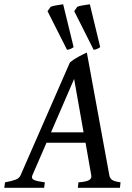

<svg xmlns="http://www.w3.org/2000/svg" viewBox="-40 -893 627 913"><path d="M202.6 -263.7H357.4L312.5 -517.6ZM366.7 -214.4H181.2L113.8 -59.1Q107.4 -43.9 121.8 -37.4Q136.2 -30.8 173.3 -25.9L169.9 0H-19.5L-16.1 -25.9Q15.1 -31.7 33.2 -38.3Q51.3 -44.9 57.6 -59.1L292.5 -596.2Q309.1 -610.4 332.8 -623Q356.4 -635.7 373 -643.1L480 -59.1Q482.4 -45.9 492.4 -38.1Q502.4 -30.3 533.2 -25.9L530.3 0H330.1L333 -25.9Q367.7 -28.3 382.3 -35.9Q397 -43.5 394 -59.1ZM278.8 -656.2 186 -839.8 200.7 -860.4Q208.5 -864.7 229.7 -867.9Q251 -871.1 260.3 -872.6L310.1 -668.9Q294.9 -657.7 278.8 -656.2ZM405.3 -656.2 313 -839.8 327.1 -860.4Q335.4 -864.7 356.2 -867.9Q377 -871.1 387.2 -872.6L436.5 -668.9Q421.4 -657.7 405.3 -656.2Z"/></svg>

Font: Gentium Book Plus
Style: Italic
Weight: 400
Italic angle: -8°
Designer: Victor Gaultney, Annie Olsen, Iska Routamaa, Becca Hirsbrunner
Foundry: SIL International
Version: Version 6.101